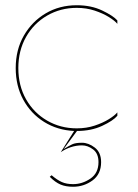

<svg xmlns="http://www.w3.org/2000/svg" viewBox="-20 -490 528 733"><path d="M50 -230Q50 -163 79.5 -111Q109 -59 160 -29.5Q211 0 273 0Q310 0 341.5 -10.5Q373 -21 395.5 -35Q418 -49 428 -61V-48Q412 -29 370 -9.5Q328 10 274 10L223 79Q243 67 255.5 61Q268 55 293 55Q318 55 342 73.5Q366 92 366 129Q366 175 333 199Q300 223 259 223Q231 223 211 214.5Q191 206 170 185L177 179Q198 197 216 205Q234 213 259 213Q294 213 325 192Q356 171 356 129Q356 96 335.5 80.5Q315 65 293 65Q271 65 250 72Q229 79 212 91L263 10Q199 7 148.5 -24.5Q98 -56 69 -109Q40 -162 40 -230Q40 -300 71 -354Q102 -408 154.5 -439Q207 -470 273 -470Q328 -470 370 -450Q412 -430 428 -412V-399Q418 -411 395.5 -425Q373 -439 341.5 -449.5Q310 -460 273 -460Q211 -460 160 -430.5Q109 -401 79.5 -349Q50 -297 50 -230Z"/></svg>

Font: Jost* Hairline
Style: Regular
Weight: 100
Version: Version 3.7